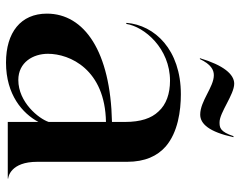

<svg xmlns="http://www.w3.org/2000/svg" viewBox="-102 -710 818 655"><g transform="rotate(90 307.5 -383.0)"><path d="M256 -553.5C299.5 -553.5 337 -541 361 -514C384 -490 396.5 -453.5 396.5 -400V-355.5C156.5 -350.5 27 -261.5 27 -133.5C27 -44.5 91 6 194 6C304 6 367.5 -50.5 396.5 -104.5V0H589.5V-1.5C584 -1.5 532.5 -10 532.5 -100.5V-407C532.5 -468.5 512.5 -510.5 480 -539C431.5 -580.5 358.5 -590.5 302 -590.5C150 -590.5 66 -501 58.5 -405L62 -404C71.5 -466.5 146 -553.5 256 -553.5ZM179 -655.5H182C200 -693 218.5 -703 237 -703C277.5 -703 325 -656.5 371.5 -656.5C403 -656.5 430.5 -687 448.5 -770H445C429.5 -723.5 415.5 -722.5 397.5 -722.5C364.5 -722.5 303 -772.5 266 -772.5C234 -772.5 203 -736 179 -655.5ZM164 -137C164 -212 217.5 -332 396.5 -335V-139.5C385.5 -106 329.5 -36 253.5 -36C193 -36 164 -86.5 164 -137Z"/></g></svg>

Font: Beautique Display
Style: Bold
Weight: 700
Designer: Nhat-Quang Ngo
Version: Version 1.100;Glyphs 3.2.3 (3260)